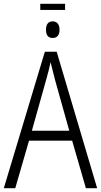

<svg xmlns="http://www.w3.org/2000/svg" viewBox="-20 -986 529 1006"><path d="M358 -249H132L60 0H0L215 -715H277L489 0H430ZM269 -565Q249 -641 245 -660Q238 -625 221 -565L147 -301H343ZM321 -934H191V-966H321ZM292 -830Q292 -809 282.5 -798Q273 -787 256 -787Q221 -787 221 -830Q221 -852 230 -863Q239 -874 256 -874Q273 -874 282.5 -862.5Q292 -851 292 -830Z"/></svg>

Font: Noto Sans Display Light Narrow
Style: Regular
Weight: 300
Width: 4
Designer: Monotype Design team
Foundry: Monotype Imaging Inc.
Version: Version 1.000